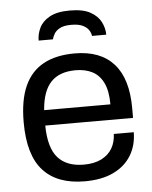

<svg xmlns="http://www.w3.org/2000/svg" viewBox="-53 -767 653 823"><g transform="rotate(-5 274.0 -355.5)"><path d="M279.1 12Q161.2 12 100.4 -54.5Q39.5 -121 39.5 -263Q39.5 -358 66.8 -418.5Q94.1 -479 148.2 -508.5Q202.4 -538 282.7 -538Q393.5 -538 450.9 -473.7Q508.2 -409.5 508.2 -283.2V-240.8H130.5Q131.5 -145.2 169.3 -102.4Q207.1 -59.6 281 -59.6Q325.8 -59.6 356.5 -75Q387.2 -90.4 403.1 -117.4Q419 -144.5 419.9 -179.4H505.9Q505.5 -122.5 478.9 -79.2Q452.3 -36 402.1 -12Q351.9 12 279.1 12ZM131.5 -307.1H416.6Q416.6 -365.8 399.2 -400.6Q381.9 -435.4 351.5 -450.6Q321.2 -465.8 280.4 -465.8Q210.9 -465.8 174.2 -427.3Q137.6 -388.8 131.5 -307.1ZM278 -723Q334.6 -723 366.3 -705.3Q398 -687.6 411.4 -660.8Q424.9 -634 424.9 -606.2H363.6Q362.6 -617.2 354.9 -630.1Q347.1 -643 329.2 -652.1Q311.3 -661.3 278.9 -661.3Q247.4 -661.3 230.3 -652.1Q213.2 -643 205.6 -630.1Q198.1 -617.2 195.2 -606.2H133.9Q133.9 -634 146.6 -660.8Q159.3 -687.6 191.1 -705.3Q222.8 -723 278 -723Z"/></g></svg>

Font: Archivo Variable SemiBold
Style: Regular
Weight: 600
Designer: Hector Gatti
Foundry: Omnibus-Type
Version: Version 2.001